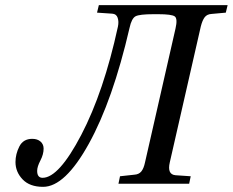

<svg xmlns="http://www.w3.org/2000/svg" viewBox="-20 -712 902 744"><path d="M40 -84Q40 -115 55 -144.5Q70 -174 105 -174Q125 -174 137 -163.5Q149 -153 149 -136Q149 -114 136.5 -90Q124 -66 124 -50Q124 -23 145 -23Q208 -23 295 -189.5Q382 -356 437 -609Q441 -628 436 -643Q431 -658 415 -659L356 -663L363 -692H862L855 -663L800 -658Q782 -657 773 -645Q764 -633 758 -609L638 -83Q627 -36 660 -33L719 -29L713 0H439L445 -29L500 -35Q518 -36 527.5 -47.5Q537 -59 542 -83L660 -601Q669 -640 657 -648.5Q645 -657 593 -657H575Q521 -657 505.5 -649Q490 -641 482 -604Q417 -323 324.5 -155.5Q232 12 147 12Q95 12 67.5 -17Q40 -46 40 -84Z"/></svg>

Font: Heuristica
Style: Italic
Weight: 400
Italic angle: -13°
Version: Version 1.0.2